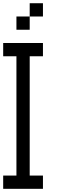

<svg xmlns="http://www.w3.org/2000/svg" viewBox="-20 -1187 373 1207"><path d="M0 0V-83.3H83.3V-833.3H0V-916.7H250V-833.3H166.7V-83.3H250V0ZM83.3 -1000V-1083.3H166.7V-1000ZM250 -1166.7V-1083.3H166.7V-1166.7Z"/></svg>

Font: Galmuri11 Regular
Style: Regular
Weight: 400
Designer: Minseo Lee (Quiple)
Version: Version 2.356;hotconv 1.1.0;makeotfexe 2.6.0 DEVELOPMENT